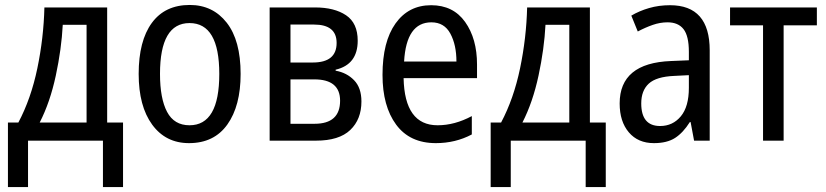

<svg xmlns="http://www.w3.org/2000/svg" viewBox="-20 -567 3329 774"><path d="M329 -73H140Q182 -155 205 -262.5Q228 -370 233 -467H329ZM159 -537Q156 -414 130.5 -291.5Q105 -169 54 -73H12V187H93V0H395V187H476V-73H412V-537Z M745 -547Q645 -547 592 -474.5Q539 -402 539 -269Q539 -139 593.5 -64.5Q648 10 742 10Q843 10 896.5 -65Q950 -140 950 -269Q950 -404 894 -475.5Q838 -547 745 -547ZM744 -474Q864 -474 864 -269Q864 -62 744 -62Q682 -62 653.5 -116Q625 -170 625 -269Q625 -474 744 -474Z M1250 -537H1067V0H1254Q1347 0 1392 -43Q1437 -86 1437 -158Q1437 -213 1407.5 -243.5Q1378 -274 1333 -282V-286Q1422 -307 1422 -403Q1422 -474 1375 -505.5Q1328 -537 1250 -537ZM1241 -315H1151V-468H1246Q1337 -468 1337 -394Q1337 -315 1241 -315ZM1248 -68H1151V-247H1247Q1351 -247 1351 -161Q1351 -68 1248 -68Z M1522 -265Q1522 -139 1577 -64.5Q1632 10 1737 10Q1816 10 1882 -25V-99Q1813 -62 1744 -62Q1611 -62 1607 -252H1903V-307Q1903 -411 1855 -478.5Q1807 -546 1718 -546Q1627 -546 1574.5 -472.5Q1522 -399 1522 -265ZM1820 -319H1609Q1618 -477 1719 -477Q1771 -477 1795.5 -431.5Q1820 -386 1820 -319Z M2275 -73H2086Q2128 -155 2151 -262.5Q2174 -370 2179 -467H2275ZM2105 -537Q2102 -414 2076.5 -291.5Q2051 -169 2000 -73H1958V187H2039V0H2341V187H2422V-73H2358V-537Z M2757 -213Q2757 -137 2724.5 -98Q2692 -59 2641 -59Q2565 -59 2565 -150Q2565 -202 2595.5 -230Q2626 -258 2698 -261L2757 -264ZM2525 -504 2551 -440Q2581 -456 2611 -466.5Q2641 -477 2671 -477Q2714 -477 2735.5 -449.5Q2757 -422 2757 -358V-324L2685 -321Q2478 -313 2478 -150Q2478 -77 2515 -33.5Q2552 10 2616 10Q2669 10 2701.5 -11Q2734 -32 2761 -75H2764L2778 0H2841V-364Q2841 -546 2681 -546Q2636 -546 2596.5 -534.5Q2557 -523 2525 -504Z M3273 -537H2923V-465H3056V0H3139V-465H3273Z"/></svg>

Font: Noto Sans Display SemiCondensed
Style: Regular
Weight: 400
Width: 4
Designer: Monotype Design team
Foundry: Monotype Imaging Inc.
Version: 1.000